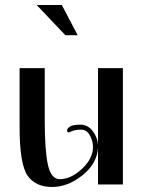

<svg xmlns="http://www.w3.org/2000/svg" viewBox="-20 -734 573 764"><path d="M253 -207Q247 -207 247 -215Q247 -223 258.5 -230.5Q270 -238 299.5 -238Q329 -238 348.5 -213Q368 -188 370 -158V-463H469V0H370V-146Q366 -83 308 -36.5Q250 10 187 10Q121 10 89.5 -35.5Q58 -81 58 -229V-463H158V-255Q158 -137 170.5 -79Q183 -21 218 -21Q262 -21 306 -62Q350 -103 350 -149Q350 -173 337.5 -195.5Q325 -218 302.5 -218Q280 -218 267.5 -212.5Q255 -207 253 -207ZM240 -594 126 -714H226L289 -594Z"/></svg>

Font: Spirax
Style: Regular
Weight: 400
Designer: Brenda Gallo (gbrenda1987@gmail.com)
Foundry: Brenda Gallo
Version: Version 1.002